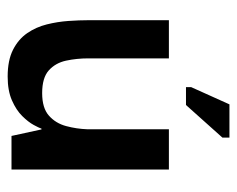

<svg xmlns="http://www.w3.org/2000/svg" viewBox="-79 -530 619 501"><g transform="rotate(90 230.5 -279.5)"><path d="M179.7 10Q137.3 10 109.8 -4Q82.3 -18 66.5 -41Q50.7 -64 43.7 -92Q36.7 -120 34.7 -148.5Q32.7 -177 32.7 -201.3V-410.7H132.3V-200.7Q132.3 -170 138.3 -142.3Q144.3 -114.7 163.7 -97.3Q183 -80 223 -80Q262 -80 281.8 -97.7Q301.7 -115.3 309 -142.5Q316.3 -169.7 317.3 -198V-410.7H422.3V0H334.7L317.7 -78.3H315.7Q313.7 -72 306 -57.8Q298.3 -43.7 282.8 -28Q267.3 -12.3 242 -1.2Q216.7 10 179.7 10ZM254 -455.3H207.3V-468.7L252.3 -568.7H339V-550.3Z"/></g></svg>

Font: Darker Grotesque Light
Style: Regular
Weight: 300
Designer: Gabriel Lam
Foundry: TypeRant
Version: Version 1.000;gftools[0.9.28]